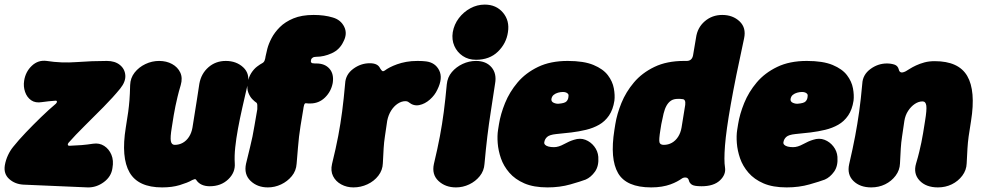

<svg xmlns="http://www.w3.org/2000/svg" viewBox="-44 -790 4266 835"><path d="M254 -169Q250 -164 251 -160Q252 -156 258 -156Q287 -157 311 -159Q335 -161 361 -165Q388 -169 409 -155.5Q430 -142 440.5 -117Q451 -92 445 -59Q440 -22 407.5 2Q375 26 337 25L58 13Q21 11 -4 -11.5Q-29 -34 -23 -71Q-19 -94 -9.5 -114.5Q0 -135 13 -151Q37 -181 68.5 -214Q100 -247 134 -280Q168 -313 199 -339Q204 -344 203.5 -348.5Q203 -353 196 -352Q181 -351 167 -349.5Q153 -348 139 -346Q110 -341 91.5 -354Q73 -367 65 -390.5Q57 -414 61 -439Q67 -478 94.5 -504Q122 -530 159 -525Q223 -515 289.5 -520Q356 -525 421 -525Q456 -525 477.5 -507.5Q499 -490 501 -462.5Q503 -435 479 -405Q448 -367 406 -324.5Q364 -282 323.5 -242Q283 -202 254 -169Z M977 -80Q980 -40 948.5 -10Q917 20 868 20Q848 20 833 13Q818 6 809 -8Q806 -12 801.5 -10.5Q797 -9 792 -7Q782 -1 768 4.5Q754 10 737.5 15Q721 20 702 22.5Q683 25 661 25Q557 25 519.5 -40Q482 -105 503 -235Q510 -277 513.5 -303Q517 -329 519 -354.5Q521 -380 522 -420Q523 -451 541.5 -474.5Q560 -498 588.5 -511.5Q617 -525 648 -525Q680 -525 704.5 -511.5Q729 -498 740 -474.5Q751 -451 742 -420Q733 -390 728 -368.5Q723 -347 719 -328.5Q715 -310 711.5 -288.5Q708 -267 703 -235Q696 -193 699 -176.5Q702 -160 716 -160Q735 -160 751 -169Q767 -178 778 -195Q789 -212 793 -235Q800 -277 804 -304Q808 -331 812.5 -357.5Q817 -384 823 -426Q831 -470 862.5 -497.5Q894 -525 938 -525Q984 -525 1014 -497Q1044 -469 1033 -423Q1021 -371 1010 -322.5Q999 -274 991 -230.5Q983 -187 979 -149Q975 -111 977 -80Z M1121 25Q1075 25 1045.5 -3.5Q1016 -32 1026 -78Q1037 -124 1043.5 -150Q1050 -176 1054 -196Q1058 -216 1062.5 -242.5Q1067 -269 1075 -315Q1075 -322 1075 -332Q1075 -342 1069 -345Q1064 -348 1053.5 -358.5Q1043 -369 1036 -387Q1029 -405 1033 -429Q1037 -454 1048.5 -472Q1060 -490 1074 -500.5Q1088 -511 1096 -515Q1104 -519 1107 -527.5Q1110 -536 1111 -545Q1113 -556 1118.5 -577.5Q1124 -599 1137 -624Q1150 -649 1173 -672Q1196 -695 1232 -710Q1268 -725 1320 -725Q1367 -725 1403 -714Q1438 -704 1453 -673.5Q1468 -643 1449 -608Q1433 -574 1399 -558.5Q1365 -543 1331 -543Q1321 -543 1315.5 -539Q1310 -535 1309 -531Q1309 -531 1309 -530Q1309 -529 1309 -528Q1309 -527 1308 -526Q1307 -517 1315 -515Q1320 -514 1326 -514Q1332 -514 1332 -514Q1369 -514 1389 -491Q1409 -468 1403 -429Q1396 -392 1369.5 -366Q1343 -340 1305 -340Q1299 -340 1297 -340Q1295 -340 1287 -341Q1281 -342 1278.5 -333Q1276 -324 1275 -315Q1267 -269 1263 -242.5Q1259 -216 1256.5 -196Q1254 -176 1252 -150Q1250 -124 1246 -78Q1244 -47 1225 -24Q1206 -1 1178.5 12Q1151 25 1121 25Z M1493 25Q1464 25 1440 12Q1416 -1 1404.5 -24Q1393 -47 1400 -77Q1417 -146 1427 -199Q1437 -252 1444 -305.5Q1451 -359 1457 -427Q1459 -466 1492 -490.5Q1525 -515 1564 -515Q1582 -515 1593 -509.5Q1604 -504 1609 -493Q1615 -483 1619 -481Q1623 -479 1629 -483Q1638 -490 1651.5 -497Q1665 -504 1683 -510.5Q1701 -517 1723 -521Q1745 -525 1772 -525Q1783 -525 1792.5 -524.5Q1802 -524 1809 -523Q1849 -518 1866 -484Q1883 -450 1858 -400Q1847 -376 1825.5 -357Q1804 -338 1779.5 -333Q1755 -328 1734 -345Q1732 -347 1728 -348.5Q1724 -350 1719 -350Q1702 -350 1685.5 -339Q1669 -328 1657 -309Q1645 -290 1640 -265Q1634 -223 1630 -197Q1626 -171 1624.5 -146Q1623 -121 1621 -80Q1620 -50 1601.5 -26Q1583 -2 1554 11.5Q1525 25 1493 25Z M1939 25Q1893 25 1863 -3Q1833 -31 1843 -77Q1859 -144 1869 -197Q1879 -250 1886 -303.5Q1893 -357 1899 -423Q1902 -454 1921 -476.5Q1940 -499 1968 -512Q1996 -525 2026 -525Q2070 -525 2093.5 -497.5Q2117 -470 2109 -426Q2099 -359 2090.5 -305Q2082 -251 2075.5 -197.5Q2069 -144 2063 -77Q2061 -47 2042.5 -24Q2024 -1 1996.5 12Q1969 25 1939 25ZM2026 -530Q1993 -530 1968.5 -546.5Q1944 -563 1932 -590Q1920 -617 1925 -650Q1931 -684 1951.5 -711Q1972 -738 2001.5 -754Q2031 -770 2064 -770Q2114 -770 2143.5 -735Q2173 -700 2165 -650Q2158 -601 2121.5 -565.5Q2085 -530 2026 -530Z M2337 25Q2277 25 2236.5 7.5Q2196 -10 2171 -39Q2146 -68 2134.5 -101.5Q2123 -135 2120.5 -167.5Q2118 -200 2122 -225L2126 -250Q2133 -294 2152.5 -342Q2172 -390 2207 -431.5Q2242 -473 2296 -499Q2350 -525 2425 -525Q2495 -525 2537 -507.5Q2579 -490 2599.5 -463Q2620 -436 2625.5 -406Q2631 -376 2628 -352Q2622 -313 2604.5 -287.5Q2587 -262 2561.5 -247.5Q2536 -233 2505 -225.5Q2474 -218 2441 -214Q2408 -210 2375 -207Q2346 -204 2335.5 -194.5Q2325 -185 2323 -171Q2322 -165 2327 -160Q2332 -155 2342 -152.5Q2352 -150 2365 -150Q2385 -150 2408.5 -163Q2432 -176 2452 -182Q2479 -191 2502 -182Q2525 -173 2540.5 -153Q2556 -133 2558 -108Q2561 -68 2543.5 -43.5Q2526 -19 2503 -9Q2482 -1 2436.5 12Q2391 25 2337 25ZM2386 -339Q2412 -341 2419.5 -349Q2427 -357 2428 -368Q2430 -377 2426.5 -381.5Q2423 -386 2417 -388Q2411 -390 2404 -390Q2394 -390 2383 -387Q2372 -384 2364 -377.5Q2356 -371 2354 -359Q2353 -348 2364 -343Q2375 -338 2386 -339Z M2788 25Q2680 25 2644 -37Q2608 -99 2628 -225L2632 -250Q2639 -294 2658.5 -342Q2678 -390 2713 -431.5Q2748 -473 2802 -499Q2856 -525 2931 -525Q2933 -525 2935.5 -525Q2938 -525 2940 -525Q2965 -524 2970 -549L2983 -626Q2989 -670 3021 -697.5Q3053 -725 3097 -725Q3143 -725 3172.5 -697Q3202 -669 3192 -623Q3154 -449 3134 -335.5Q3114 -222 3109 -157Q3104 -92 3109 -62Q3114 -31 3087 -5.5Q3060 20 3007 20Q2974 20 2964 12.5Q2954 5 2952 -5Q2949 -17 2938.5 -18Q2928 -19 2919 -12Q2912 -7 2900 -0.5Q2888 6 2871.5 12Q2855 18 2834 21.5Q2813 25 2788 25ZM2843 -160Q2862 -160 2878 -169Q2894 -178 2905 -195Q2916 -212 2920 -235L2936 -334Q2939 -359 2923 -359Q2918 -360 2913.5 -360Q2909 -360 2904 -360Q2886 -360 2874.5 -352.5Q2863 -345 2855 -331Q2847 -317 2842 -296.5Q2837 -276 2832 -250L2828 -225Q2821 -182 2824 -171Q2827 -160 2843 -160Z M3377 25Q3317 25 3276.5 7.5Q3236 -10 3211 -39Q3186 -68 3174.5 -101.5Q3163 -135 3160.5 -167.5Q3158 -200 3162 -225L3166 -250Q3173 -294 3192.5 -342Q3212 -390 3247 -431.5Q3282 -473 3336 -499Q3390 -525 3465 -525Q3535 -525 3577 -507.5Q3619 -490 3639.5 -463Q3660 -436 3665.5 -406Q3671 -376 3668 -352Q3662 -313 3644.5 -287.5Q3627 -262 3601.5 -247.5Q3576 -233 3545 -225.5Q3514 -218 3481 -214Q3448 -210 3415 -207Q3386 -204 3375.5 -194.5Q3365 -185 3363 -171Q3362 -165 3367 -160Q3372 -155 3382 -152.5Q3392 -150 3405 -150Q3425 -150 3448.5 -163Q3472 -176 3492 -182Q3519 -191 3542 -182Q3565 -173 3580.5 -153Q3596 -133 3598 -108Q3601 -68 3583.5 -43.5Q3566 -19 3543 -9Q3522 -1 3476.5 12Q3431 25 3377 25ZM3426 -339Q3452 -341 3459.5 -349Q3467 -357 3468 -368Q3470 -377 3466.5 -381.5Q3463 -386 3457 -388Q3451 -390 3444 -390Q3434 -390 3423 -387Q3412 -384 3404 -377.5Q3396 -371 3394 -359Q3393 -348 3404 -343Q3415 -338 3426 -339Z M3706 -426Q3708 -465 3741 -489.5Q3774 -514 3813 -514Q3831 -514 3846 -509Q3861 -504 3865 -487Q3867 -478 3874 -475.5Q3881 -473 3895 -480Q3902 -484 3913 -491Q3924 -498 3940 -505.5Q3956 -513 3976 -518.5Q3996 -524 4021 -524Q4125 -524 4162.5 -459.5Q4200 -395 4179 -264Q4172 -222 4168.5 -196Q4165 -170 4163.5 -145Q4162 -120 4160 -79Q4159 -50 4141 -26Q4123 -2 4095.5 11.5Q4068 25 4035 25Q3983 25 3955 -5Q3927 -35 3940 -79Q3949 -109 3954 -130.5Q3959 -152 3963 -170.5Q3967 -189 3970.5 -211Q3974 -233 3979 -264Q3987 -312 3984.5 -330.5Q3982 -349 3968 -349Q3951 -349 3934.5 -338Q3918 -327 3905.5 -308Q3893 -289 3889 -264Q3883 -222 3879 -196Q3875 -170 3873.5 -145Q3872 -120 3870 -79Q3869 -50 3851 -26Q3833 -2 3805.5 11.5Q3778 25 3745 25Q3696 25 3667.5 -3Q3639 -31 3649 -76Q3665 -145 3675 -198Q3685 -251 3692.5 -304.5Q3700 -358 3706 -426Z"/></svg>

Font: Winky Sans Black
Style: Italic
Weight: 900
Italic angle: -8.97852°
Designer: Simon Atzbach
Foundry: typofactur
Version: Version 1.205